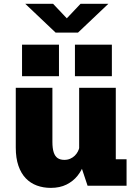

<svg xmlns="http://www.w3.org/2000/svg" viewBox="-20 -948 690 980"><path d="M239 11Q201 11 168.2 -1Q135.5 -13 111.5 -38Q87.5 -63 74 -102Q60.5 -141 60.5 -195V-500H247.5V-224Q247.5 -191 254 -170.8Q260.5 -150.5 274 -141.2Q287.5 -132 308.5 -132Q325 -132 338.2 -137.8Q351.5 -143.5 361.5 -153.2Q371.5 -163 377.5 -174.8Q383.5 -186.5 385.5 -198L419.5 -177Q419.5 -145 408.8 -112Q398 -79 375.8 -51Q353.5 -23 319.5 -6Q285.5 11 239 11ZM427 0 384 -129V-500H571V-100L545.5 -135H626V0ZM92.5 -720H281V-559H92.5ZM362.5 -720H551V-559H362.5ZM109 -928.5H251L321 -854.5L391 -928.5H533L378 -781.5H264Z"/></svg>

Font: Trispace Thin ExtraBold
Style: Regular
Weight: 800
Version: Version 1.210